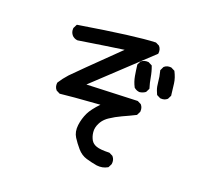

<svg xmlns="http://www.w3.org/2000/svg" viewBox="-138 -914 1275 1174"><g transform="rotate(20 500.0 -326.5)"><path d="M601.1 87.9Q583 85 565.7 80.8Q548.3 76.7 531.2 71.8Q495.6 61.5 469.2 30.8Q444.3 2 425.3 -27.8Q404.8 -60.1 410.2 -105Q415.5 -148.4 434.6 -188Q450.7 -221.2 495.6 -268.6Q299.3 -254.4 241.7 -247.1L238.3 -246.6L235.8 -248L216.3 -257.8L214.4 -258.8L213.4 -260.3Q198.7 -276.9 201.2 -302.7L201.7 -305.2L202.6 -307.1Q222.7 -338.9 251 -370.1Q277.8 -398.9 520 -634.8Q426.8 -621.6 230 -590.8H228.5H227.5Q222.7 -591.3 218.3 -592.5Q213.9 -593.8 209.7 -595.7Q205.6 -597.7 201.9 -600.3Q198.2 -603 194.3 -606V-606.4L193.8 -606.9Q177.2 -625.5 179.7 -651.4V-653.3L180.7 -654.8L190.4 -674.3L192.9 -678.7L197.8 -679.7Q288.1 -694.3 363.3 -705.6Q438.5 -716.8 499 -724.6Q559.6 -732.4 605.5 -736.8Q651.4 -741.2 682.1 -742.2H684.6L687 -741.2L706.5 -731.4L708.5 -730.5L709.5 -729Q724.1 -712.4 721.7 -686.5L721.2 -683.1L718.8 -680.2Q619.1 -587.4 372.6 -355.5L699.7 -368.2H702.1L704.6 -367.2L724.1 -357.4L726.1 -356.4L727.1 -355Q741.7 -338.4 739.3 -312.5V-310.5L738.3 -309.1L728.5 -289.6L727.1 -286.6L724.1 -285.2Q685.1 -265.6 643.6 -247.1Q603.5 -228.5 570.8 -206.5Q560.5 -199.7 551.8 -191.7Q543 -183.6 536.1 -174.6Q529.3 -165.5 524.4 -155.8Q508.8 -126 511.7 -97.2Q512.2 -89.8 513.7 -82.8Q515.1 -75.7 517.1 -69.6Q519 -63.5 521.5 -57.9Q523.9 -52.2 526.9 -46.9Q538.6 -27.3 563 -19Q575.2 -14.6 595.9 -12.7Q616.7 -10.7 645 -11.7H647.5L649.9 -10.7L669.4 -1L670.9 0L672.4 1.5Q689 20.5 684.6 48.3L684.1 49.8L683.6 51.3L673.8 70.8L672.4 73.2L669.9 74.7Q639.6 92.3 601.6 87.9ZM691.4 -422.9Q688 -423.3 685.1 -424.1Q682.1 -424.8 679.4 -425.5Q676.8 -426.3 674.1 -427.5Q671.4 -428.7 668.7 -430.2Q666 -431.6 663.6 -433.3Q661.1 -435.1 658.7 -437L657.2 -438L656.2 -439.9Q640.1 -470.2 633.8 -506.3Q627.9 -540.5 624 -574.2L623.5 -577.1L625 -579.6L634.8 -599.1L635.7 -601.1L637.7 -602.5Q656.2 -616.7 681.6 -614.3H683.6L685.1 -613.3L704.6 -603.5L708 -601.6L709.5 -598.1Q712.4 -590.3 715.1 -582Q717.8 -573.7 720 -565.2Q722.2 -556.6 724.1 -548.1Q726.1 -539.6 727.5 -530.8Q730.5 -514.2 734.1 -498Q737.8 -481.9 742.7 -466.8L743.7 -462.9L742.2 -459.5L732.4 -439.9L731.4 -438L729.5 -436.5Q713.4 -425.3 693.4 -422.9H692.4ZM823.7 -431.6 804.2 -441.4 801.3 -442.9 799.8 -445.8Q794.4 -457 790.3 -468.5Q786.1 -480 783.7 -492.4Q781.2 -504.9 780.3 -517.6Q777.3 -554.2 768.1 -588.4L767.1 -591.8L768.6 -595.2L778.3 -615.7L779.3 -617.2L780.8 -618.7Q797.4 -633.3 823.2 -630.9H825.2L826.7 -629.9L846.2 -620.1L849.1 -618.7L850.6 -616.2Q859.4 -599.1 865.5 -581.1Q871.6 -563 874 -544.4Q878.9 -507.8 882.8 -470.7L883.3 -467.8L881.8 -465.3L872.1 -445.8L871.1 -443.8L869.6 -442.9Q853 -428.2 827.1 -430.7H825.2Z"/></g></svg>

Font: NaikaiFont
Style: Bold
Weight: 700
Version: Version 1.89